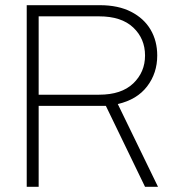

<svg xmlns="http://www.w3.org/2000/svg" viewBox="-20 -720 669 740"><path d="M83 0V-700H365Q436 -700 485.5 -674.5Q535 -649 560.5 -605.5Q586 -562 586 -506Q586 -438 547 -387Q508 -336 434 -319L589 0H539L388 -312H129V0ZM129 -355H362Q448 -355 493.5 -398.5Q539 -442 539 -506Q539 -571 493.5 -614Q448 -657 362 -657H129Z"/></svg>

Font: Red Hat Display VF
Style: Regular
Weight: 300
Designer: Pentagram, MCKL
Foundry: Pentagram, MCKL
Version: Version 1.023